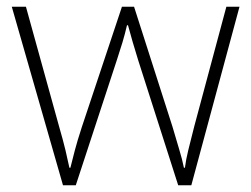

<svg xmlns="http://www.w3.org/2000/svg" viewBox="-20 -549 746 570"><path d="M390 -371Q381 -400 374 -424Q367 -448 360 -474H357Q351 -448 343.5 -423Q336 -398 327 -371L205 1H167L15 -529H57L155 -175Q168 -130 174.5 -102.5Q181 -75 186 -51H189Q195 -75 202 -102Q209 -129 223 -172L342 -529H378L492 -173Q503 -135 512 -105.5Q521 -76 526 -51H529Q532 -75 539 -103.5Q546 -132 557 -175L652 -529H691L548 1H509Z"/></svg>

Font: Noto Sans Lao UI ExtLt
Style: Regular
Weight: 200
Designer: Monotype Design Team
Foundry: Monotype Imaging Inc.
Version: Version 2.000; ttfautohint (v1.8.4.7-5d5b)